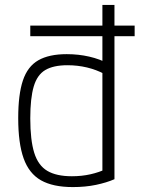

<svg xmlns="http://www.w3.org/2000/svg" viewBox="-20 -750 590 780"><path d="M103 -603V-646H527V-603ZM276 10Q195 10 146.5 -17.5Q98 -45 76 -106.5Q54 -168 54 -270Q54 -366 73 -423Q92 -480 135.5 -505Q179 -530 251 -530Q299 -530 342.5 -520Q386 -510 421 -491L405 -449Q371 -467 333 -476Q295 -485 254 -485Q197 -485 164 -465.5Q131 -446 117 -398.5Q103 -351 103 -269Q103 -181 119 -129.5Q135 -78 172 -56Q209 -34 272 -34Q312 -34 347.5 -42Q383 -50 412 -64L396 -34V-730H445V-22Q413 -8 370 1Q327 10 276 10Z"/></svg>

Font: M PLUS Code Latin SemiExpanded Light
Style: Regular
Weight: 300
Width: 6
Designer: Coji Morishita
Foundry: UNDERFOREST DESIGN
Version: Version 1.002; ttfautohint (v1.8.3)